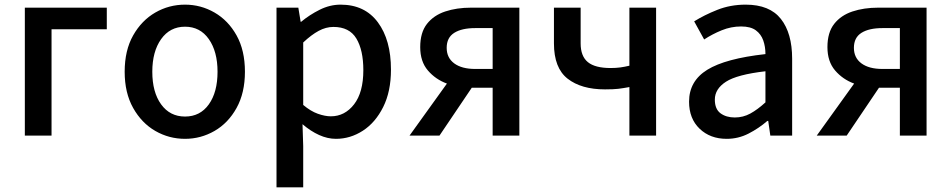

<svg xmlns="http://www.w3.org/2000/svg" viewBox="-20 -584 4097 827"><path d="M87 0V-551H440V-458H202V0Z M777 14Q708 14 649 -20Q590 -54 553.5 -119Q517 -184 517 -275Q517 -367 553.5 -431.5Q590 -496 649 -530Q708 -564 777 -564Q845 -564 904 -530Q963 -496 999 -431.5Q1035 -367 1035 -275Q1035 -184 999 -119Q963 -54 904 -20Q845 14 777 14ZM777 -82Q842 -82 879.5 -134.5Q917 -187 917 -275Q917 -362 879.5 -415.5Q842 -469 777 -469Q712 -469 674 -415.5Q636 -362 636 -275Q636 -187 674 -134.5Q712 -82 777 -82Z M1171 223V-551H1265L1275 -490H1277Q1313 -520 1357 -542Q1401 -564 1447 -564Q1551 -564 1607.5 -488Q1664 -412 1664 -284Q1664 -190 1630.5 -123Q1597 -56 1543 -21Q1489 14 1427 14Q1391 14 1354.5 -2.5Q1318 -19 1283 -49L1286 45V223ZM1405 -83Q1465 -83 1505 -134.5Q1545 -186 1545 -282Q1545 -368 1515 -418Q1485 -468 1416 -468Q1384 -468 1352.5 -451Q1321 -434 1286 -401V-132Q1318 -105 1349 -94Q1380 -83 1405 -83Z M2027 -287H2102V-463H2027Q1969 -463 1936.5 -442.5Q1904 -422 1904 -378Q1904 -335 1936.5 -311Q1969 -287 2027 -287ZM1744 0 1905 -224Q1856 -242 1823 -280.5Q1790 -319 1790 -381Q1790 -444 1819 -481Q1848 -518 1897.5 -534.5Q1947 -551 2009 -551H2217V0H2102V-206H2013H2012L1873 0Z M2691 0V-209Q2664 -204 2643.5 -201.5Q2623 -199 2586 -199Q2484 -199 2425 -245Q2366 -291 2366 -397V-551H2481V-397Q2481 -342 2512 -316.5Q2543 -291 2610 -291Q2633 -291 2651.5 -293.5Q2670 -296 2691 -301V-551H2806V0Z M3110 14Q3039 14 2993.5 -29.5Q2948 -73 2948 -146Q2948 -235 3026.5 -283.5Q3105 -332 3277 -351Q3277 -383 3267.5 -410Q3258 -437 3235.5 -453.5Q3213 -470 3172 -470Q3129 -470 3088.5 -453.5Q3048 -437 3013 -414L2970 -492Q3013 -519 3069.5 -541.5Q3126 -564 3192 -564Q3295 -564 3343.5 -502.5Q3392 -441 3392 -331V0H3298L3289 -63H3285Q3248 -31 3204 -8.5Q3160 14 3110 14ZM3145 -78Q3181 -78 3212 -95Q3243 -112 3277 -143V-277Q3155 -263 3107 -232Q3059 -201 3059 -155Q3059 -114 3083.5 -96Q3108 -78 3145 -78Z M3781 -287H3856V-463H3781Q3723 -463 3690.5 -442.5Q3658 -422 3658 -378Q3658 -335 3690.5 -311Q3723 -287 3781 -287ZM3498 0 3659 -224Q3610 -242 3577 -280.5Q3544 -319 3544 -381Q3544 -444 3573 -481Q3602 -518 3651.5 -534.5Q3701 -551 3763 -551H3971V0H3856V-206H3767H3766L3627 0Z"/></svg>

Font: Source Han Sans TC Medium
Style: Regular
Weight: 500
Designer: Ryoko NISHIZUKA Ë•øÂ°öÊ∂ºÂ≠ê (kana, bopomofo & ideographs); Paul D. Hunt (Latin, Greek & Cyrillic); Sandoll Communicatio
Foundry: Adobe
Version: Version 2.004;hotconv 1.0.118;makeotfexe 2.5.65603